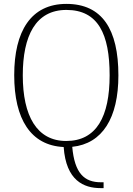

<svg xmlns="http://www.w3.org/2000/svg" viewBox="-20 -745 682 986"><path d="M496 221H512V191H498C413 191 363 145 351 9C506 -7 588 -139 588 -358C588 -594 505 -725 321 -725C139 -725 53 -585 53 -359C53 -133 138 2 307 10C319 183 411 221 496 221ZM320 -21C169 -21 97 -150 97 -358C97 -561 163 -694 321 -694C484 -694 543 -570 543 -358C543 -147 476 -21 320 -21Z"/></svg>

Font: Noto Serif Sinhala SemiCondensed ExtraLight
Style: Regular
Weight: 200
Width: 4
Designer: Jelle Bosma - Monotype Design Team
Foundry: Monotype Imaging Inc.
Version: Version 2.007